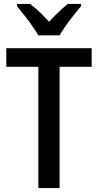

<svg xmlns="http://www.w3.org/2000/svg" viewBox="-20 -960 500 980"><path d="M284.2 -619.1V0H175.8V-619.1H12.2V-713.9H447.8V-619.1ZM175.3 -779.8Q169.9 -789.6 162.8 -800.8Q155.8 -812 146.5 -824.7Q130.9 -847.7 110.6 -873.8Q90.3 -899.9 66.9 -928.2V-939.9H133.8Q149.4 -927.7 163.6 -915.5Q177.7 -903.3 193.6 -887.7Q209.5 -872.1 230.5 -849.1Q244.1 -863.8 260.7 -880.4Q277.3 -897 294.2 -912.6Q311 -928.2 325.7 -939.9H393.1V-928.2Q370.1 -900.4 349.1 -873.5Q328.1 -846.7 312 -823.2Q303.2 -811 296.4 -800Q289.6 -789.1 284.2 -779.8Z"/></svg>

Font: Open Sans
Style: Regular
Weight: 600
Width: 3
Foundry: Ascender Corporation
Version: Version 1.000